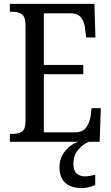

<svg xmlns="http://www.w3.org/2000/svg" viewBox="-20 -734 576 994"><path d="M31 0V-41H47Q76 -41 94 -53Q112 -65 112 -108V-601Q112 -648 93 -660.5Q74 -673 47 -673H31V-714H469L474 -540H426L421 -582Q419 -615 402 -640Q385 -665 346 -665H207V-398H411V-350H207V-49H367Q408 -49 426 -74Q444 -99 449 -132L454 -174H502L496 0ZM406 240Q350 240 319 213.5Q288 187 288 130Q288 83 318.5 46.5Q349 10 388 0H440Q413 10 386.5 39Q360 68 360 115Q360 149 377 164Q394 179 419 179Q440 179 473 171V224Q459 231 439 235.5Q419 240 406 240Z"/></svg>

Font: Noto Serif Hebrew Condensed
Style: Regular
Weight: 400
Width: 3
Designer: Monotype Design Team
Foundry: Monotype Imaging Inc.
Version: Version 2.004; ttfautohint (v1.8.4.7-5d5b)